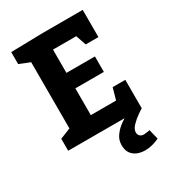

<svg xmlns="http://www.w3.org/2000/svg" viewBox="-221 -825 1063 1180"><g transform="rotate(-30 311.0 -235.0)"><path d="M477.1 -310.1H274.9V-120.1H454.1L477.1 -202.1H566.9V0H44.9V-85L120.1 -115.2V-585L44.9 -615.2V-700.2L274.9 -705.1H555.2V-512.2H464.8L439.9 -585H274.9V-419.9H477.1ZM498 146Q507.8 146 522.5 143.6Q537.1 141.1 541 140.1L558.1 210Q554.2 211.9 540 218Q525.9 224.1 502.9 229.5Q480 234.9 456.1 234.9Q408.2 234.9 377.2 209.5Q346.2 184.1 346.2 134.8Q346.2 96.7 368.7 66.9Q391.1 37.1 418.9 17.6Q446.8 -2 446.8 0H566.9Q566.9 -1 537.4 19Q507.8 39.1 484.4 63.5Q460.9 87.9 460.9 109.9Q460.9 127 471.4 136.5Q481.9 146 498 146Z"/></g></svg>

Font: Kadwa
Style: Bold
Weight: 700
Designer: Sol Matas
Foundry: Sol Matas
Version: Version 1.001;PS 001.000;hotconv 1.0.70;makeotf.lib2.5.58329